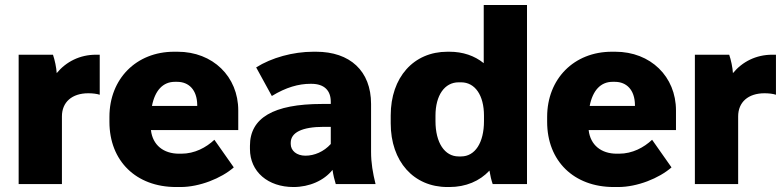

<svg xmlns="http://www.w3.org/2000/svg" viewBox="-20 -740 3154 772"><path d="M55 0H229V-272C229 -329 269 -365 335 -365C351 -365 370 -363 381 -359V-520H366C301 -520 246 -492 208 -446C207 -467 200 -500 193 -520H55Z M688 12H706C782 12 870 -23 920 -67L842 -178C809 -147 763 -122 709 -122H700C637 -122 594 -157 587 -216V-217H938V-296C938 -432 836 -532 694 -532H680C528 -532 420 -423 420 -270V-250C420 -93 527 12 688 12ZM591 -314C603 -376 635 -411 683 -411H692C740 -411 772 -378 773 -319V-314Z M1160 12C1224 12 1283 -14 1317 -57C1320 -36 1325 -16 1330 0H1490C1479 -45 1472 -84 1472 -130V-322C1472 -455 1387 -532 1251 -532H1240C1158 -532 1072 -508 1010 -469L1073 -354C1130 -389 1181 -403 1228 -403H1232C1285 -403 1310 -375 1310 -331V-322H1275C1078 -322 985 -265 985 -154V-141C985 -49 1058 12 1160 12ZM1208 -114C1173 -114 1149 -134 1149 -161V-166C1149 -207 1194 -230 1282 -230H1310V-161C1282 -130 1244 -114 1208 -114Z M1779 12H1787C1853 12 1909 -12 1948 -54C1951 -35 1956 -14 1961 0H2099V-720H1925V-486C1888 -516 1841 -532 1787 -532H1779C1643 -532 1551 -429 1551 -276V-244C1551 -91 1643 12 1779 12ZM1824 -111C1768 -111 1731 -166 1731 -253V-275C1731 -357 1768 -409 1824 -409H1834C1890 -409 1926 -357 1926 -275V-253C1926 -166 1890 -111 1834 -111Z M2448 12H2466C2542 12 2630 -23 2680 -67L2602 -178C2569 -147 2523 -122 2469 -122H2460C2397 -122 2354 -157 2347 -216V-217H2698V-296C2698 -432 2596 -532 2454 -532H2440C2288 -532 2180 -423 2180 -270V-250C2180 -93 2287 12 2448 12ZM2351 -314C2363 -376 2395 -411 2443 -411H2452C2500 -411 2532 -378 2533 -319V-314Z M2774 0H2948V-272C2948 -329 2988 -365 3054 -365C3070 -365 3089 -363 3100 -359V-520H3085C3020 -520 2965 -492 2927 -446C2926 -467 2919 -500 2912 -520H2774Z"/></svg>

Font: Fixel Text ExtraBold
Style: Regular
Weight: 800
Width: 4
Designer: AlfaBravo + MacPaw
Foundry: Kyrylo Tkachov, Marchela Mozhyna, Serhii Makarenko, Maria Weinstein, Zakhar Kryvoshyya
Version: Version 1.211